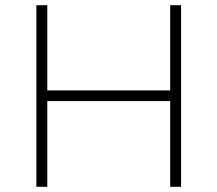

<svg xmlns="http://www.w3.org/2000/svg" viewBox="-20 -719 837 739"><path d="M120 -699V0H162V-330H635V0H677V-699H635V-371H162V-699Z"/></svg>

Font: Montserrat ExtraLight
Style: Regular
Weight: 250
Designer: Julieta Ulanovsky
Foundry: Julieta Ulanovsky
Version: Version 4.000